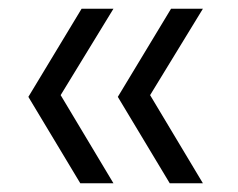

<svg xmlns="http://www.w3.org/2000/svg" viewBox="-20 -480 545 440"><path d="M372 -460H445L324 -262L445 -60H369L250 -258ZM167 -460H240L119 -262L240 -60H164L45 -258Z"/></svg>

Font: PT Root UI
Style: Regular
Weight: 400
Designer: Vitaly Kuzmin
Foundry: ParaType Ltd.
Version: Version 2.001G